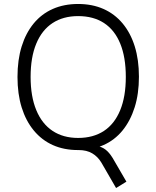

<svg xmlns="http://www.w3.org/2000/svg" viewBox="-20 -747 786 966"><path d="M564 199 490 71Q472 41 444 24.5Q416 8 376 8L427 -16Q459 -16 481 -9.5Q503 -3 520.5 14Q538 31 555 62L616 167ZM373 8Q302 8 246 -17Q190 -42 150 -90.5Q110 -139 89 -206.5Q68 -274 68 -360Q68 -446 89 -513.5Q110 -581 149.5 -629Q189 -677 245.5 -702Q302 -727 373 -727Q444 -727 500.5 -702Q557 -677 597 -629Q637 -581 658 -513.5Q679 -446 679 -361Q679 -275 657.5 -207Q636 -139 596.5 -90.5Q557 -42 500.5 -17Q444 8 373 8ZM373 -53Q449 -53 502.5 -88Q556 -123 584.5 -192Q613 -261 613 -360Q613 -459 585 -527.5Q557 -596 503.5 -631Q450 -666 373 -666Q298 -666 244.5 -631Q191 -596 162.5 -527.5Q134 -459 134 -360Q134 -262 162.5 -193Q191 -124 244.5 -88.5Q298 -53 373 -53Z"/></svg>

Font: Nunitoga
Style: Light
Weight: 300
Designer: Vernon Adams
Foundry: Vernon Adams
Version: Version 1.0